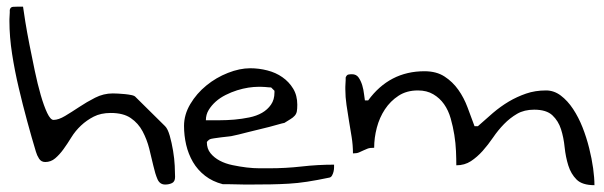

<svg xmlns="http://www.w3.org/2000/svg" viewBox="-20 -543 1780 566"><path d="M306.6 -210Q277.3 -210 256.3 -199.2Q235.4 -188.5 218.8 -172.9Q202.1 -157.2 190.4 -138.2Q178.7 -119.1 167 -103Q155.3 -86.9 142.6 -76.2Q129.9 -65.4 113.3 -65.4Q101.6 -65.4 95.2 -75.2Q88.9 -85 85.9 -95.7Q73.2 -137.7 60.1 -186Q46.9 -234.4 35.2 -284.2Q23.4 -334 15.6 -384.3Q7.8 -434.6 7.8 -480.5V-486.3Q7.8 -491.2 8.3 -496.6Q8.8 -502 8.8 -505.9V-513.7Q10.7 -522.5 18.6 -522.9Q26.4 -523.4 33.2 -523.4Q34.2 -523.4 40.5 -523.4Q46.9 -523.4 47.9 -523.4Q49.8 -508.8 54.7 -478.5Q59.6 -448.2 66.9 -411.1Q74.2 -374 82.5 -334.5Q90.8 -294.9 100.1 -262.7Q109.4 -230.5 119.1 -210Q128.9 -189.5 137.7 -189.5Q152.3 -189.5 171.9 -201.2Q191.4 -212.9 213.4 -227.5Q235.4 -242.2 260.3 -254.9Q285.2 -267.6 312.5 -267.6Q318.4 -267.6 328.1 -267.1Q337.9 -266.6 348.1 -265.6Q358.4 -264.6 367.7 -262.7Q377 -260.7 379.9 -256.8L466.8 -170.9Q474.6 -163.1 480.5 -142.6Q486.3 -122.1 490.2 -98.6Q494.1 -75.2 495.1 -54.2Q496.1 -33.2 496.1 -21.5Q496.1 -7.8 487.3 -3.4Q478.5 1 466.8 1Q451.2 1 444.3 -14.6Q437.5 -30.3 432.1 -54.2Q426.8 -78.1 419.9 -105Q413.1 -131.8 400.4 -155.8Q387.7 -179.7 365.7 -194.8Q343.8 -210 306.6 -210Z M522.5 -171.9Q522.5 -205.1 541 -236.3Q559.6 -267.6 588.4 -291Q617.2 -314.5 651.9 -328.1Q686.5 -341.8 717.8 -341.8Q743.2 -341.8 768.1 -335.4Q793 -329.1 812.5 -315.4Q832 -301.8 844.2 -281.7Q856.4 -261.7 856.4 -234.4Q856.4 -221.7 855 -214.4Q853.5 -207 848.6 -201.7Q843.8 -196.3 836.4 -191.9Q829.1 -187.5 818.4 -180.7Q812.5 -179.7 800.8 -176.3Q789.1 -172.9 773.9 -168.9Q758.8 -165 742.2 -161.1Q725.6 -157.2 710.4 -153.3Q695.3 -149.4 683.6 -146.5Q671.9 -143.6 666 -142.6Q663.1 -141.6 653.3 -140.6Q643.6 -139.6 632.3 -138.2Q621.1 -136.7 611.3 -135.3Q601.6 -133.8 599.6 -132.8Q596.7 -131.8 593.3 -128.4Q589.8 -125 589.8 -124Q589.8 -104.5 600.6 -91.3Q611.3 -78.1 627.9 -69.3Q644.5 -60.5 665.5 -56.2Q686.5 -51.8 707 -49.3Q727.5 -46.9 745.1 -46.9Q762.7 -46.9 773.4 -46.9Q822.3 -46.9 869.1 -52.2Q916 -57.6 964.8 -57.6V-49.8Q964.8 -43.9 963.4 -37.6Q961.9 -31.2 959 -25.9Q956.1 -20.5 951.2 -19.5Q914.1 -11.7 885.3 -7.3Q856.4 -2.9 831.1 -1.5Q805.7 0 778.3 0.5Q751 1 717.8 1H701.2Q690.4 1 677.7 0.5Q665 0 653.3 0H636.7Q606.4 -7.8 584.5 -24.9Q562.5 -42 548.8 -65.4Q535.2 -88.9 528.8 -116.2Q522.5 -143.6 522.5 -171.9ZM741.2 -287.1Q728.5 -287.1 712.4 -284.7Q696.3 -282.2 679.2 -276.9Q662.1 -271.5 645.5 -263.2Q628.9 -254.9 616.2 -243.7Q603.5 -232.4 595.2 -218.8Q586.9 -205.1 586.9 -188.5H627Q648.4 -188.5 670.9 -190.4Q693.4 -192.4 714.8 -196.8Q736.3 -201.2 752.4 -210.4Q768.6 -219.7 778.8 -234.4Q789.1 -249 789.1 -270.5V-275.4L779.3 -285.2Q777.3 -285.2 772 -285.6Q766.6 -286.1 760.7 -286.6Q754.9 -287.1 749.5 -287.1Q744.1 -287.1 741.2 -287.1Z M1554.7 -219.7Q1525.4 -219.7 1504.4 -207.5Q1483.4 -195.3 1465.8 -177.2Q1448.2 -159.2 1433.6 -137.7Q1418.9 -116.2 1402.8 -98.1Q1386.7 -80.1 1368.2 -67.9Q1349.6 -55.7 1325.2 -55.7Q1325.2 -74.2 1324.2 -97.7Q1323.2 -121.1 1319.3 -145.5Q1315.4 -169.9 1308.6 -193.8Q1301.8 -217.8 1289.1 -235.8Q1276.4 -253.9 1257.3 -265.1Q1238.3 -276.4 1211.9 -276.4Q1178.7 -276.4 1154.8 -260.7Q1130.9 -245.1 1114.7 -220.7Q1098.6 -196.3 1090.8 -166.5Q1083 -136.7 1083 -107.4Q1070.3 -107.4 1064 -105Q1057.6 -102.5 1051.3 -99.6Q1044.9 -96.7 1038.6 -93.8Q1032.2 -90.8 1020.5 -90.8Q1020.5 -115.2 1016.6 -139.2Q1012.7 -163.1 1008.8 -186.5Q1004.9 -210 1001.5 -233.4Q998 -256.8 998 -280.3V-287.1Q998 -292 998.5 -297.4Q999 -302.7 999 -306.6V-314.5Q1002 -322.3 1006.8 -323.2Q1011.7 -324.2 1017.6 -324.2Q1030.3 -324.2 1037.1 -314.5Q1043.9 -304.7 1047.9 -291.5Q1051.8 -278.3 1053.2 -265.1Q1054.7 -252 1055.7 -247.1H1065.4Q1096.7 -290 1138.2 -311.5Q1179.7 -333 1231.4 -333Q1266.6 -333 1290.5 -317.4Q1314.5 -301.8 1331.1 -278.3Q1347.7 -254.9 1358.4 -226.1Q1369.1 -197.3 1378.9 -170.9H1388.7Q1410.2 -190.4 1433.1 -210Q1456.1 -229.5 1480 -243.7Q1503.9 -257.8 1530.8 -267.1Q1557.6 -276.4 1589.8 -276.4Q1613.3 -276.4 1633.3 -261.2Q1653.3 -246.1 1669.4 -221.7Q1685.5 -197.3 1697.3 -167.5Q1709 -137.7 1716.8 -106.4Q1724.6 -75.2 1728.5 -46.9Q1732.4 -18.6 1732.4 2.9Q1696.3 2.9 1679.7 -13.7Q1663.1 -30.3 1655.3 -55.2Q1647.5 -80.1 1644.5 -108.9Q1641.6 -137.7 1633.8 -162.1Q1626 -186.5 1608.4 -203.1Q1590.8 -219.7 1554.7 -219.7Z"/></svg>

Font: Swanky and Moo Moo Cyrillic
Style: Regular
Weight: 400
Designer: Kimberly Geswein; Denis Ignatov
Foundry: Kimberly Geswein; Denis Ignatov
Version: Version 1.003 June 27, 2018